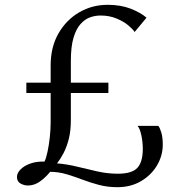

<svg xmlns="http://www.w3.org/2000/svg" viewBox="-20 -771 756 798"><path d="M468 7Q427 7 391.2 -2.5Q355.5 -12 322.5 -24.5Q289.5 -37 256.8 -46.8Q224 -56.5 188.5 -57Q170 -34 146.5 -17Q123 0 96 0Q80.5 0 65.5 -8.2Q50.5 -16.5 50.5 -35.5Q50.5 -52 65.8 -67.2Q81 -82.5 106.8 -91.5Q132.5 -100.5 165 -99.5Q171.5 -112.5 177.5 -140.2Q183.5 -168 187 -200.8Q190.5 -233.5 190.5 -262V-384.5H89.5V-427.5H190.5V-499Q190.5 -575.5 223 -632Q255.5 -688.5 309.2 -719.8Q363 -751 427.5 -751Q481.5 -751 522.8 -735Q564 -719 589 -697.5L539.5 -638Q532.5 -649.5 513 -665.8Q493.5 -682 464 -694.2Q434.5 -706.5 397.5 -706.5Q376 -706.5 354.5 -699Q333 -691.5 314.8 -671.2Q296.5 -651 285.5 -614Q274.5 -577 274.5 -518V-427.5H430.5V-384.5H274.5V-272Q274.5 -227.5 265.8 -193.2Q257 -159 243.8 -134Q230.5 -109 217 -92Q260 -88.5 302 -78Q344 -67.5 386 -58.2Q428 -49 470 -49Q528.5 -49 551 -73.5Q573.5 -98 573.5 -152Q573.5 -180.5 567.5 -208.8Q561.5 -237 551.5 -248H638Q645 -239 650.8 -219.2Q656.5 -199.5 656.5 -169.5Q656.5 -124 632.5 -83.5Q608.5 -43 566 -18Q523.5 7 468 7Z"/></svg>

Font: Merriweather 60pt Light
Style: Regular
Weight: 300
Version: Version 2.100